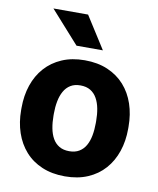

<svg xmlns="http://www.w3.org/2000/svg" viewBox="-85 -816 733 893"><g transform="rotate(10 281.5 -370.0)"><path d="M28.8 -258.8V-269Q28.8 -327.1 45.4 -376.2Q62 -425.3 94.2 -461.4Q126.5 -497.6 173.3 -517.8Q220.2 -538.1 280.8 -538.1Q342.3 -538.1 389.4 -517.8Q436.5 -497.6 468.8 -461.4Q501 -425.3 517.6 -376.2Q534.2 -327.1 534.2 -269V-258.8Q534.2 -201.2 517.6 -152.1Q501 -103 468.8 -66.7Q436.5 -30.3 389.6 -10.3Q342.8 9.8 281.7 9.8Q221.2 9.8 173.8 -10.3Q126.5 -30.3 94.2 -66.7Q62 -103 45.4 -152.1Q28.8 -201.2 28.8 -258.8ZM181.6 -269V-258.8Q181.6 -227.5 186.8 -200.2Q191.9 -172.9 203.6 -152.3Q215.3 -131.8 234.6 -120.4Q253.9 -108.9 281.7 -108.9Q309.6 -108.9 328.6 -120.4Q347.7 -131.8 359.4 -152.3Q371.1 -172.9 376.2 -200.2Q381.3 -227.5 381.3 -258.8V-269Q381.3 -299.8 376.2 -326.9Q371.1 -354 359.4 -375Q347.7 -396 328.4 -407.7Q309.1 -419.4 280.8 -419.4Q253.4 -419.4 234.4 -407.7Q215.3 -396 203.6 -375Q191.9 -354 186.8 -326.9Q181.6 -299.8 181.6 -269ZM258.3 -750 355 -598.1H230.5L94.7 -750Z"/></g></svg>

Font: Roboto ExtraBold
Style: Regular
Weight: 800
Designer: Christian Robertson
Foundry: Google
Version: Version 3.009; 2024